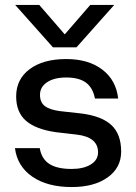

<svg xmlns="http://www.w3.org/2000/svg" viewBox="-20 -753 555 783"><path d="M292 -560.1H195.8L42 -732.9H140.1L244.1 -612.8L348.1 -732.9H445.8ZM293 -204.1 208 -213.9Q126 -225.6 85.9 -260.5Q45.9 -295.4 45.9 -359.9Q45.9 -429.7 100.8 -470.9Q155.8 -512.2 250 -512.2Q340.8 -512.2 397.2 -469.2Q453.6 -426.3 461.9 -351.1H367.2Q358.9 -395 330.6 -416Q302.2 -437 250 -437Q201.2 -437 172.1 -417.7Q143.1 -398.4 143.1 -366.2Q143.1 -335.4 163.1 -320.3Q183.1 -305.2 225.1 -299.8L313 -290Q396 -279.3 435.1 -242.2Q474.1 -205.1 474.1 -134.8Q474.1 -68.8 418.9 -29.5Q363.8 9.8 272.9 9.8Q172.9 9.8 111.6 -32.7Q50.3 -75.2 41 -148.9H142.1Q149.4 -105 181.2 -84.5Q212.9 -64 272 -64Q320.8 -64 350.3 -82.3Q379.9 -100.6 379.9 -131.8Q379.9 -193.8 293 -204.1Z"/></svg>

Font: Overused Grotesk Medium
Style: Regular
Weight: 500
Version: Version 0.002